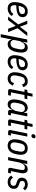

<svg xmlns="http://www.w3.org/2000/svg" viewBox="2086 -2866 980 5191"><g transform="rotate(90 2575.5 -270.0)"><path d="M212 12Q122 12 79 -38.5Q36 -89 36 -173Q36 -199 39.5 -231Q43 -263 49 -292Q73 -408 134 -469Q195 -530 288 -530Q321 -530 349.5 -521.5Q378 -513 399 -495.5Q420 -478 432 -452Q444 -426 444 -391Q444 -303 365.5 -263Q287 -223 126 -220Q122 -203 121 -190.5Q120 -178 120 -168Q120 -114 144.5 -89Q169 -64 217 -64Q264 -64 299 -84.5Q334 -105 358 -143L411 -97Q378 -43 327 -15.5Q276 12 212 12ZM279 -457Q225 -457 193.5 -424.5Q162 -392 148 -329L138 -283Q203 -286 245.5 -292.5Q288 -299 313.5 -311Q339 -323 349 -341Q359 -359 359 -385Q359 -457 279 -457Z M428 0 640 -272 537 -518H629L700 -326H711L857 -518H952L743 -255L849 0H757L683 -199H673L523 0Z M1047 -518H1132L1109 -406H1120Q1143 -468 1178.5 -499Q1214 -530 1268 -530Q1334 -530 1367.5 -485Q1401 -440 1401 -361Q1401 -333 1397 -299Q1393 -265 1387 -234Q1364 -116 1310 -52Q1256 12 1171 12Q1125 12 1092.5 -13Q1060 -38 1056 -86H1045L988 200H903ZM1155 -65Q1210 -65 1242 -98.5Q1274 -132 1288 -197L1310 -303Q1313 -319 1314 -334Q1315 -349 1315 -360Q1315 -408 1293 -430.5Q1271 -453 1232 -453Q1175 -453 1141 -406Q1122 -380 1107 -350.5Q1092 -321 1087 -295L1061 -165Q1058 -147 1063 -129.5Q1068 -112 1080 -97.5Q1092 -83 1111 -74Q1130 -65 1155 -65Z M1648 12Q1558 12 1515 -38.5Q1472 -89 1472 -173Q1472 -199 1475.5 -231Q1479 -263 1485 -292Q1509 -408 1570 -469Q1631 -530 1724 -530Q1757 -530 1785.5 -521.5Q1814 -513 1835 -495.5Q1856 -478 1868 -452Q1880 -426 1880 -391Q1880 -303 1801.5 -263Q1723 -223 1562 -220Q1558 -203 1557 -190.5Q1556 -178 1556 -168Q1556 -114 1580.5 -89Q1605 -64 1653 -64Q1700 -64 1735 -84.5Q1770 -105 1794 -143L1847 -97Q1814 -43 1763 -15.5Q1712 12 1648 12ZM1715 -457Q1661 -457 1629.5 -424.5Q1598 -392 1584 -329L1574 -283Q1639 -286 1681.5 -292.5Q1724 -299 1749.5 -311Q1775 -323 1785 -341Q1795 -359 1795 -385Q1795 -457 1715 -457Z M2103 12Q2060 12 2028 -1.5Q1996 -15 1975 -40Q1954 -65 1943.5 -98.5Q1933 -132 1933 -173Q1933 -199 1936.5 -231Q1940 -263 1946 -292Q1969 -404 2027.5 -467Q2086 -530 2177 -530Q2246 -530 2283.5 -495.5Q2321 -461 2334 -407L2262 -376Q2254 -417 2232.5 -435.5Q2211 -454 2172 -454Q2121 -454 2089.5 -425.5Q2058 -397 2044 -325L2022 -214Q2020 -202 2018.5 -190Q2017 -178 2017 -167Q2017 -113 2041.5 -88.5Q2066 -64 2110 -64Q2158 -64 2185.5 -89.5Q2213 -115 2227 -161L2295 -127Q2266 -59 2219 -23.5Q2172 12 2103 12Z M2443 0Q2388 0 2388 -50Q2388 -58 2389 -65Q2390 -72 2392 -80L2464 -443H2397L2411 -518H2446Q2471 -518 2479.5 -526.5Q2488 -535 2493 -561L2513 -660H2593L2564 -518H2661L2646 -443H2550L2476 -75H2566L2552 0Z M3006 0Q2950 0 2950 -51Q2950 -59 2951 -66.5Q2952 -74 2954 -82L2960 -112H2949Q2926 -50 2890.5 -19Q2855 12 2801 12Q2735 12 2701.5 -33Q2668 -78 2668 -157Q2668 -185 2672 -219Q2676 -253 2682 -284Q2705 -402 2759 -466Q2813 -530 2898 -530Q2944 -530 2976.5 -505Q3009 -480 3013 -432H3024L3041 -518H3126L3037 -75H3099L3085 0ZM2837 -65Q2894 -65 2928 -112Q2947 -138 2962 -167Q2977 -196 2982 -222L3008 -353Q3011 -371 3006 -388.5Q3001 -406 2989 -420.5Q2977 -435 2958 -444Q2939 -453 2914 -453Q2859 -453 2827 -419.5Q2795 -386 2781 -321L2759 -214Q2756 -199 2755 -184Q2754 -169 2754 -158Q2754 -110 2776 -87.5Q2798 -65 2837 -65Z M3263 0Q3208 0 3208 -50Q3208 -58 3209 -65Q3210 -72 3212 -80L3284 -443H3217L3231 -518H3266Q3291 -518 3299.5 -526.5Q3308 -535 3313 -561L3333 -660H3413L3384 -518H3481L3466 -443H3370L3296 -75H3386L3372 0Z M3653 -631Q3607 -631 3607 -669Q3607 -674 3608 -681Q3609 -688 3611 -696Q3623 -740 3671 -740Q3692 -740 3704.5 -731Q3717 -722 3717 -702Q3717 -697 3716 -690Q3715 -683 3713 -675Q3701 -631 3653 -631ZM3551 0Q3495 0 3495 -50Q3495 -58 3496 -65Q3497 -72 3499 -80L3587 -518H3672L3583 -75H3645L3630 0Z M3917 12Q3872 12 3839.5 -1.5Q3807 -15 3786 -40Q3765 -65 3755 -98.5Q3745 -132 3745 -173Q3745 -199 3748.5 -231Q3752 -263 3758 -292Q3781 -407 3839.5 -468.5Q3898 -530 3992 -530Q4037 -530 4069.5 -516.5Q4102 -503 4123 -478Q4144 -453 4154 -419Q4164 -385 4164 -345Q4164 -319 4160.5 -287Q4157 -255 4151 -226Q4128 -111 4069.5 -49.5Q4011 12 3917 12ZM3924 -64Q3977 -64 4008.5 -95.5Q4040 -127 4053 -193L4075 -304Q4077 -316 4078.5 -328Q4080 -340 4080 -350Q4080 -404 4055 -429Q4030 -454 3985 -454Q3932 -454 3900.5 -422.5Q3869 -391 3856 -325L3834 -214Q3832 -202 3830.5 -190Q3829 -178 3829 -168Q3829 -114 3854 -89Q3879 -64 3924 -64Z M4226 0 4330 -518H4415L4394 -413H4405Q4448 -530 4554 -530Q4609 -530 4637 -495.5Q4665 -461 4665 -396Q4665 -390 4664.5 -384.5Q4664 -379 4663 -371.5Q4662 -364 4660 -353Q4658 -342 4655 -325L4605 -75H4667L4652 0H4572Q4517 0 4517 -52Q4517 -65 4521 -82L4569 -322Q4577 -360 4577 -386Q4577 -421 4560 -436.5Q4543 -452 4513 -452Q4486 -452 4464 -443Q4442 -434 4425 -413Q4405 -388 4390.5 -356Q4376 -324 4371 -295L4312 0Z M4901 12Q4840 12 4797 -12.5Q4754 -37 4726 -82L4784 -132Q4809 -94 4836.5 -78Q4864 -62 4903 -62Q4948 -62 4975.5 -83.5Q5003 -105 5003 -148Q5003 -175 4989.5 -192Q4976 -209 4946 -219L4904 -233Q4839 -255 4811 -285.5Q4783 -316 4783 -367Q4783 -402 4795 -432Q4807 -462 4830.5 -483.5Q4854 -505 4889 -517.5Q4924 -530 4971 -530Q5023 -530 5058.5 -511.5Q5094 -493 5124 -452L5067 -402Q5049 -431 5024 -443.5Q4999 -456 4963 -456Q4916 -456 4893 -435.5Q4870 -415 4870 -378Q4870 -352 4882.5 -336Q4895 -320 4927 -309L4970 -294Q5002 -283 5024 -270Q5046 -257 5059.5 -241Q5073 -225 5079 -204.5Q5085 -184 5085 -157Q5085 -117 5071.5 -85.5Q5058 -54 5033.5 -32.5Q5009 -11 4975 0.5Q4941 12 4901 12Z"/></g></svg>

Font: IBM Plex Sans Condensed Text
Style: Italic
Weight: 450
Width: 3
Italic angle: -11°
Designer: Mike Abbink, Paul van der Laan, Pieter van Rosmalen
Foundry: Bold Monday
Version: Version 1.1